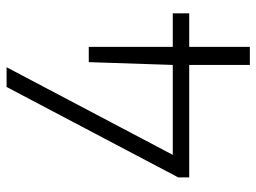

<svg xmlns="http://www.w3.org/2000/svg" viewBox="-118 -662 780 584"><g transform="rotate(-90 272.0 -370.0)"><path d="M24.5 -184.5V-218L299.5 -740H359.5L93 -234.5H366.5L375 -490H421.5V-234.5H523.5V-184.5H421.5V0H366.5V-184.5Z"/></g></svg>

Font: Encode Sans SemiCondensed SemiCondensed Light
Style: Regular
Weight: 300
Width: 4
Designer: Multiple Designers
Foundry: Impallari Type
Version: Version 3.000; ttfautohint (v1.8.3) -l 8 -r 50 -G 200 -x 14 